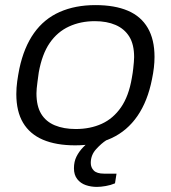

<svg xmlns="http://www.w3.org/2000/svg" viewBox="-20 -558 670 753"><path d="M275 12Q200 12 148.5 -10Q97 -32 70.5 -76.5Q44 -121 44 -189Q44 -214 47.5 -239Q51 -264 56 -289Q74 -373 113.5 -428.5Q153 -484 214 -511Q275 -538 354 -538Q430 -538 481.5 -516Q533 -494 559.5 -448.5Q586 -403 586 -335Q586 -314 583.5 -292.5Q581 -271 576 -247Q559 -161 519 -103Q479 -45 418 -16.5Q357 12 275 12ZM277 -52Q334 -52 379 -72.5Q424 -93 454.5 -137Q485 -181 497 -252Q501 -274 502.5 -289Q504 -304 505 -314.5Q506 -325 506 -334Q506 -384 487 -414.5Q468 -445 433.5 -460Q399 -475 352 -475Q296 -475 250.5 -454Q205 -433 175 -389.5Q145 -346 132 -274Q129 -252 127 -237Q125 -222 124 -211.5Q123 -201 123 -192Q123 -142 141.5 -111.5Q160 -81 195 -66.5Q230 -52 277 -52ZM360 175Q337 175 316.5 168Q296 161 283 144.5Q270 128 270 102Q270 76 280 56Q290 36 306.5 19Q323 2 344 -12H398L397 -8Q378 4 357 27Q336 50 336 81Q336 99 348 111Q360 123 388 123H437L431 161Q415 168 395 171.5Q375 175 360 175Z"/></svg>

Font: Archivo SemiExpanded Light
Style: Italic
Weight: 300
Width: 6
Italic angle: -10°
Designer: Hector Gatti
Foundry: Omnibus-Type
Version: Version 2.001